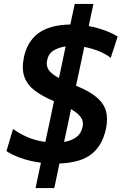

<svg xmlns="http://www.w3.org/2000/svg" viewBox="-20 -823 620 980"><path d="M161.5 137Q168.5 103.5 175.2 71.2Q182 39 189 7.5Q132 0 85.2 -16.8Q38.5 -33.5 13 -52L46.5 -164.5Q81 -140 121.5 -122.5Q162 -105 211.5 -98.5Q216.5 -122 221.5 -145.2Q226.5 -168.5 231.5 -192L255.5 -306.5Q196 -331.5 157.5 -360.8Q119 -390 104.5 -430.5Q90 -471 102 -530.5Q119 -611.5 176.5 -653.8Q234 -696 339 -698Q344.5 -723.5 350 -749.8Q355.5 -776 361.5 -803H457Q450.5 -774 444.5 -745.8Q438.5 -717.5 433 -690Q478 -681.5 517.5 -666.8Q557 -652 580.5 -636L545 -527.5Q518 -549 481.8 -563Q445.5 -577 410 -583.5Q404.5 -556 398.8 -528.8Q393 -501.5 387 -474L368 -385.5Q437 -357.5 473.8 -326Q510.5 -294.5 521 -255.8Q531.5 -217 521 -166.5Q503 -80.5 447.2 -36.5Q391.5 7.5 283.5 11.5Q277 42 270.5 73.2Q264 104.5 257 137ZM220.5 -515.5Q214.5 -487.5 228.2 -466.5Q242 -445.5 281 -424.5L291.5 -474Q297.5 -502 303.2 -530Q309 -558 315 -586Q280.5 -581.5 254 -565.5Q227.5 -549.5 220.5 -515.5ZM327 -192Q322 -168.5 317 -145Q312 -121.5 307 -98.5Q342.5 -104 368.2 -122Q394 -140 402 -177.5Q407.5 -205.5 391.2 -226.5Q375 -247.5 342.5 -266Z"/></svg>

Font: Commissioner SemiBold
Style: Italic
Weight: 600
Italic angle: -12°
Designer: Kostas Bartsokas
Foundry: Kostas Bartsokas
Version: Version 1.000; ttfautohint (v1.8.3)